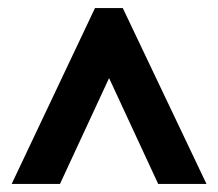

<svg xmlns="http://www.w3.org/2000/svg" viewBox="-20 -734 542 477"><path d="M9 -277H129L251 -540L373 -277H493L285 -714H216Z"/></svg>

Font: Noto Sans Arabic UI XCn
Style: Bold
Weight: 700
Width: 2
Designer: Monotype Design Team, Nadine Chahine and Nizar Qandah
Foundry: Monotype Imaging Inc.
Version: Version 2.010